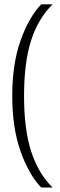

<svg xmlns="http://www.w3.org/2000/svg" viewBox="-20 -708 270 862"><path d="M216 134H165Q109 75.5 72 -29.5Q35 -134.5 35 -277.5Q35 -420.5 72 -525.2Q109 -630 165 -688.5H216Q151.5 -625 119.8 -526.8Q88 -428.5 88 -277.5Q88 -127 119.8 -28.5Q151.5 70 216 134Z"/></svg>

Font: Overused Grotesk Light
Style: Regular
Weight: 300
Version: Version 0.004